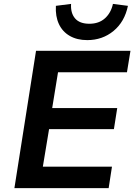

<svg xmlns="http://www.w3.org/2000/svg" viewBox="-20 -966 690 986"><path d="M54 0 165 -705H650L632 -595H278L248 -411H582L565 -303H232L200 -110H555L538 0ZM428 -760Q376 -760 338.5 -781.5Q301 -803 282.5 -842.5Q264 -882 267 -936L345 -946Q342 -899 365.5 -871.5Q389 -844 439 -844Q488 -844 519 -872Q550 -900 560 -946L637 -936Q620 -854 563 -807Q506 -760 428 -760Z"/></svg>

Font: Nunito Sans 8pt
Style: Bold Italic
Weight: 700
Italic angle: -9°
Version: Version 3.101;gftools[0.9.27]